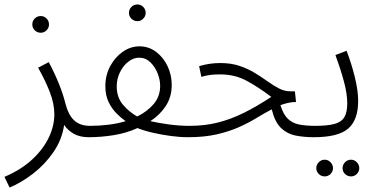

<svg xmlns="http://www.w3.org/2000/svg" viewBox="-37 -611 1698 862"><path d="M6 231 -17 183Q58 151 107.5 105Q157 59 182 6.5Q207 -46 207 -98Q207 -145 186.5 -198Q166 -251 134 -307L182 -332Q209 -281 227.5 -235Q246 -189 256 -149Q269 -96 295.5 -71Q322 -46 367 -46Q382 -46 388 -39Q394 -32 394 -22Q394 -11 385.5 -3Q377 5 361 5Q322 5 295 -10Q268 -25 251 -50Q241 17 202.5 72.5Q164 128 111.5 168.5Q59 209 6 231ZM146 -464Q130 -464 119 -475Q108 -486 108 -501Q108 -517 119 -528Q130 -539 146 -539Q161 -539 172 -528Q183 -517 183 -501Q183 -486 172 -475Q161 -464 146 -464Z M361 5 368 -46Q408 -46 449.5 -51Q491 -56 527 -67Q507 -81 486 -102Q465 -123 450.5 -153Q436 -183 436 -224Q436 -273 457.5 -313.5Q479 -354 514 -378.5Q549 -403 589 -403Q631 -403 664 -378Q697 -353 715.5 -313.5Q734 -274 734 -230Q734 -176 707.5 -135.5Q681 -95 638 -67Q674 -59 720.5 -52.5Q767 -46 814 -46Q840 -46 840 -22Q840 -11 831.5 -3Q823 5 807 5Q771 5 730 -0.5Q689 -6 649.5 -15Q610 -24 580 -36Q533 -14 475.5 -4.5Q418 5 361 5ZM487 -223Q487 -174 515 -141Q543 -108 579 -88Q624 -110 653 -144Q682 -178 682 -226Q682 -253 670.5 -282Q659 -311 638 -331.5Q617 -352 588 -352Q562 -352 539 -334Q516 -316 501.5 -286.5Q487 -257 487 -223ZM580 -516Q564 -516 553 -527Q542 -538 542 -553Q542 -569 553 -580Q564 -591 580 -591Q595 -591 606 -580Q617 -569 617 -553Q617 -538 606 -527Q595 -516 580 -516Z M807 5 814 -46Q882 -46 940 -60.5Q998 -75 1056 -103.5Q1114 -132 1181 -176Q1123 -220 1070 -248.5Q1017 -277 952 -277Q929 -277 910 -275Q891 -273 867 -266L857 -314Q903 -328 952 -328Q1001 -328 1039 -315Q1077 -302 1108 -283Q1139 -264 1165.5 -245Q1192 -226 1216.5 -213.5Q1241 -201 1267 -201H1287L1292 -153Q1273 -153 1256 -149Q1239 -145 1222 -139Q1235 -97 1255.5 -77.5Q1276 -58 1306 -52Q1336 -46 1379 -46Q1393 -46 1399 -39Q1405 -32 1405 -22Q1405 -11 1396.5 -3Q1388 5 1372 5Q1327 5 1289.5 -2.5Q1252 -10 1224.5 -36.5Q1197 -63 1183 -120Q1150 -103 1115 -81.5Q1080 -60 1036.5 -40.5Q993 -21 937 -8Q881 5 807 5Z M1372 5 1379 -46Q1433 -46 1464.5 -54.5Q1496 -63 1509 -85Q1522 -107 1522 -147Q1522 -190 1507 -245.5Q1492 -301 1469 -364L1519 -383Q1541 -326 1556 -265Q1571 -204 1571 -158Q1571 -72 1526 -33.5Q1481 5 1372 5ZM1539 181Q1523 181 1512 170Q1501 159 1501 144Q1501 129 1512 117.5Q1523 106 1539 106Q1554 106 1565 117.5Q1576 129 1576 144Q1576 159 1565 170Q1554 181 1539 181ZM1421 181Q1405 181 1394 170Q1383 159 1383 144Q1383 129 1394 117.5Q1405 106 1421 106Q1436 106 1447 117.5Q1458 129 1458 144Q1458 159 1447 170Q1436 181 1421 181Z"/></svg>

Font: Noto Sans Arabic UI SmCn Lt
Style: Regular
Weight: 300
Width: 4
Designer: Monotype Design Team, Nadine Chahine and Nizar Qandah
Foundry: Monotype Imaging Inc.
Version: Version 2.010; ttfautohint (v1.8.4.7-5d5b)